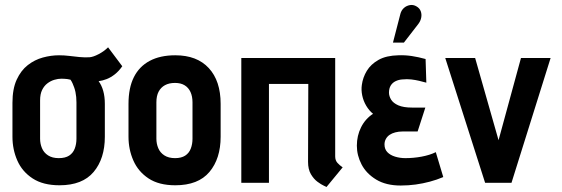

<svg xmlns="http://www.w3.org/2000/svg" viewBox="-20 -734 2257 771"><path d="M471 -468 414 -544Q398 -528 376 -516.5Q354 -505 339 -504Q319 -503 298.5 -505Q278 -507 258 -509.5Q238 -512 217 -512Q185 -512 152 -503Q119 -494 91.5 -472.5Q64 -451 47 -414Q30 -377 30 -321V-185Q30 -134 49.5 -89.5Q69 -45 111 -17.5Q153 10 219 10Q311 10 356 -43.5Q401 -97 401 -185V-317Q401 -346 394.5 -369Q388 -392 376 -408Q392 -410 408.5 -416.5Q425 -423 441 -435.5Q457 -448 471 -468ZM287 -323V-177Q287 -155 280 -137Q273 -119 257.5 -109Q242 -99 216 -99Q190 -99 173 -110Q156 -121 148.5 -139Q141 -157 141 -177V-331Q141 -356 149 -372.5Q157 -389 170 -399Q183 -409 198 -413.5Q213 -418 227 -418Q234 -418 239.5 -417.5Q245 -417 250.5 -416.5Q256 -416 263 -414Q268 -407 271.5 -399Q275 -391 278 -382.5Q281 -374 283 -364.5Q285 -355 286 -344.5Q287 -334 287 -323Z M866 -185V-317Q866 -409 818.5 -460.5Q771 -512 684 -512Q623 -512 581 -489.5Q539 -467 517.5 -424Q496 -381 496 -317V-185Q496 -134 515.5 -89.5Q535 -45 576.5 -17.5Q618 10 684 10Q776 10 821 -43.5Q866 -97 866 -185ZM753 -323V-177Q753 -155 746 -137Q739 -119 723.5 -109Q708 -99 683 -99Q657 -99 640 -110Q623 -121 615.5 -139Q608 -157 608 -177V-323Q608 -349 617 -366Q626 -383 642.5 -392Q659 -401 683 -401Q706 -401 721.5 -391.5Q737 -382 745 -364.5Q753 -347 753 -323Z M1326 -106V-501H949V0H1060V-397H1218L1217 -84Q1217 -54 1228.5 -34.5Q1240 -15 1255 -4Q1270 7 1281 12Q1292 17 1291 17L1356 -62Q1344 -70 1335 -80Q1326 -90 1326 -106Z M1692 -402 1689 -497Q1660 -505 1633.5 -509Q1607 -513 1580 -512Q1531 -511 1500 -493.5Q1469 -476 1453 -449.5Q1437 -423 1433 -393Q1430 -373 1434.5 -351Q1439 -329 1450.5 -309.5Q1462 -290 1478 -277Q1447 -257 1430 -223Q1413 -189 1413 -149Q1413 -110 1432 -73.5Q1451 -37 1490.5 -13Q1530 11 1589 11Q1620 11 1649 7Q1678 3 1706 -4.5Q1734 -12 1760 -23L1730 -123Q1718 -117 1703.5 -112.5Q1689 -108 1673 -105Q1657 -102 1640.5 -100.5Q1624 -99 1608 -99Q1586 -99 1566.5 -105Q1547 -111 1535.5 -123Q1524 -135 1524 -154Q1524 -166 1529.5 -176Q1535 -186 1544.5 -192.5Q1554 -199 1567.5 -202.5Q1581 -206 1596 -206H1657L1688 -302H1635Q1600 -302 1579.5 -311Q1559 -320 1550.5 -334Q1542 -348 1542 -362Q1542 -379 1549 -390.5Q1556 -402 1568.5 -408Q1581 -414 1595 -415Q1615 -417 1631.5 -415Q1648 -413 1663 -409.5Q1678 -406 1692 -402ZM1660 -638Q1669 -650 1671.5 -663.5Q1674 -677 1669.5 -689Q1665 -701 1653 -708Q1640 -716 1626 -713.5Q1612 -711 1602 -702Q1592 -693 1588 -679L1558 -563H1602Z M1768 -501 1928 0H2034L2191 -501H2072L1982 -171L1888 -501Z"/></svg>

Font: Advent Pro
Style: Regular
Weight: 400
Designer: VivaRado, Andreas Kalpakidis
Foundry: VivaRado, Andreas Kalpakidis
Version: Version 3.000